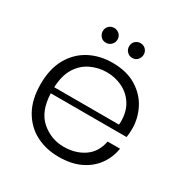

<svg xmlns="http://www.w3.org/2000/svg" viewBox="-165 -848 956 991"><g transform="rotate(30 312.5 -353.0)"><path d="M50 0ZM50 0ZM317 7Q242 7 181.5 -24.5Q121 -56 85.5 -118.5Q50 -181 50 -273Q50 -364 85.5 -426.5Q121 -489 181.5 -521Q242 -553 317 -553Q403 -553 460.5 -517.5Q518 -482 546.5 -426Q575 -370 575 -308Q575 -280 571 -257H119Q123 -151 181 -101Q239 -51 314 -51Q384 -51 434.5 -85.5Q485 -120 498 -188H572Q563 -133 531.5 -89Q500 -45 446.5 -19Q393 7 317 7ZM505 -293 506 -311Q506 -372 479.5 -413Q453 -454 410 -475Q367 -496 317 -496Q267 -496 222.5 -475Q178 -454 150 -409.5Q122 -365 119 -293ZM235 -625Q214 -625 202.5 -639Q191 -653 191 -669Q191 -688 203.5 -700.5Q216 -713 235 -713Q251 -713 265 -701.5Q279 -690 279 -669Q279 -651 266 -638Q253 -625 235 -625ZM391 -625Q373 -625 360.5 -638Q348 -651 348 -669Q348 -690 361.5 -701.5Q375 -713 391 -713Q410 -713 422.5 -700.5Q435 -688 435 -669Q435 -653 423.5 -639Q412 -625 391 -625Z"/></g></svg>

Font: Ulagadi Sans Light
Style: Regular
Weight: 300
Designer: Ninad Kale (Devanagari), Jonny Pinhorn (Latin)
Foundry: Indian Type Foundry
Version: Version 3.01;March 29, 2020;FontCreator 12.0.0.2522 64-bit; 